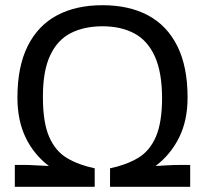

<svg xmlns="http://www.w3.org/2000/svg" viewBox="-20 -718 788 738"><path d="M37 0V-84H77Q94 -84 117 -82.5Q140 -81 168 -80Q110 -124 78.5 -189.5Q47 -255 47 -343Q47 -462 86.5 -541Q126 -620 199 -659Q272 -698 374 -698Q476 -698 549 -659Q622 -620 661.5 -541Q701 -462 701 -343Q701 -255 668.5 -189.5Q636 -124 578 -80Q600 -81 622.5 -82.5Q645 -84 671 -84H711V0H403V-71Q465 -84 510 -110.5Q555 -137 579 -192Q603 -247 603 -343V-338Q603 -440 575 -501.5Q547 -563 495.5 -590Q444 -617 374 -617Q304 -617 252.5 -591Q201 -565 173 -505.5Q145 -446 145 -348V-343Q145 -247 169 -192Q193 -137 237.5 -110.5Q282 -84 344 -71V0Z"/></svg>

Font: Archivo VF Beta
Style: Regular
Weight: 400
Designer: Hector Gatti
Foundry: Omnibus-Type
Version: Version 1.002